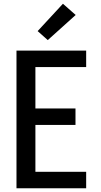

<svg xmlns="http://www.w3.org/2000/svg" viewBox="-20 -1005 540 1025"><path d="M68 0V-735H440V-647H169V-426H383V-338H169V-88H440V0ZM235 -791 181 -839 316 -985 384 -925Z"/></svg>

Font: Zed Mono Semibold
Style: Regular
Weight: 600
Monospace: yes
Designer: Belleve Invis
Foundry: Belleve Invis
Version: Version 1.0.0; ttfautohint (v1.8.4)